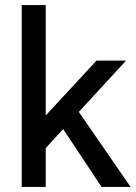

<svg xmlns="http://www.w3.org/2000/svg" viewBox="-20 -740 540 760"><path d="M66 -720H161V-283L362 -500H479L292 -297L497 0H382L230 -229L161 -154V0H66Z"/></svg>

Font: Oak Sans Medium
Style: Regular
Weight: 500
Designer: Erik Kennedy, Walven
Foundry: Erik Kennedy, Walven
Version: Version 1.000